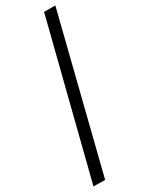

<svg xmlns="http://www.w3.org/2000/svg" viewBox="-229 -800 745 962"><g transform="rotate(-30 144.0 -319.0)"><path d="M0 121 67 122 288 -760H223Z"/></g></svg>

Font: Noto Serif Yezidi SemiBold
Style: Regular
Weight: 600
Designer: Dalton Maag Ltd
Foundry: Dalton Maag Ltd
Version: Version 1.001